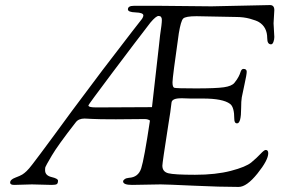

<svg xmlns="http://www.w3.org/2000/svg" viewBox="-20 -728 1118 758"><path d="M106 0 36 2Q20 2 20 -7Q20 -19 40 -26.5Q60 -34 68 -39Q76 -44 85 -52.5Q94 -61 108.5 -80Q123 -99 141 -123Q159 -147 192.5 -192.5Q226 -238 264 -290Q387 -456 502 -604L541 -654Q546 -662 546 -667Q546 -678 515.5 -679Q485 -680 485 -691Q485 -705 508 -705H616L815 -703Q815 -703 1046 -708Q1063 -708 1063 -688L1060 -636L1063 -582Q1063 -572 1059.5 -562.5Q1056 -553 1050 -553Q1035 -553 1035 -577Q1035 -621 1002 -641Q992 -647 967 -654Q942 -661 911 -661L756 -664Q712 -664 703 -654.5Q694 -645 686 -597Q661 -422 661 -403Q661 -384 668 -381.5Q675 -379 754 -379Q833 -379 864 -383.5Q895 -388 905.5 -401Q916 -414 921.5 -424.5Q927 -435 929 -442Q933 -456 941 -456Q954 -456 954 -445Q954 -434 945.5 -396Q937 -358 934.5 -343.5Q932 -329 932 -301Q932 -241 916 -241Q905 -241 905 -258Q905 -306 888 -318Q860 -339 781 -339H732L701 -340Q698 -340 695 -340Q658 -340 657 -322Q654 -292 644 -232Q621 -85 621 -74Q621 -50 644.5 -44Q668 -38 750 -38Q832 -38 891.5 -53.5Q951 -69 972.5 -87Q994 -105 1008.5 -120.5Q1023 -136 1029 -136Q1039 -136 1039 -123Q1039 -96 996.5 -43Q954 10 922 10Q850 10 743 5Q636 0 614 0L501 2Q466 2 466 -12Q466 -16 472 -20.5Q478 -25 489 -26Q526 -28 537.5 -63.5Q549 -99 572 -252Q564 -258 551 -258L438 -257Q367 -257 344 -258.5Q321 -260 314 -260Q290 -260 279 -245Q208 -154 184 -113Q160 -72 159 -68Q158 -64 158 -56Q158 -35 183.5 -29Q209 -23 209 -15Q209 -4 204 -1Q199 2 184 2ZM383 -304 580 -305 607 -543Q609 -565 612 -589Q619 -634 619 -649.5Q619 -665 606 -665Q596 -665 574 -639Q516 -564 422.5 -439.5Q329 -315 329 -312Q329 -304 357 -304Z"/></svg>

Font: Sorts Mill Goudy
Style: Italic
Weight: 400
Italic angle: -7.40001°
Version: Version 003.101